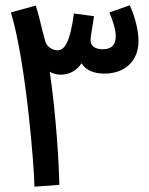

<svg xmlns="http://www.w3.org/2000/svg" viewBox="-20 -701 564 725"><path d="M204 -3C203 -75 193 -257 168 -430C179 -423 194 -419 210 -419C240 -419 269 -433 288 -462C303 -437 333 -423 374 -423C451 -423 503 -470 503 -546C503 -580 493 -631 470 -681L393 -654C404 -628 417 -593 417 -564C417 -536 405 -515 368 -515C342 -515 322 -525 322 -550C322 -565 330 -603 335 -640L259 -650C245 -542 224 -511 197 -511C181 -511 157 -522 151 -545L140 -586C132 -620 124 -652 115 -680L21 -654C78 -470 110 -63 110 4Z"/></svg>

Font: Noto Sans Arabic SemCond Med
Style: Regular
Weight: 500
Width: 4
Designer: Monotype Design Team, Nadine Chahine, Nizar Qandah and Khaled Hosny
Foundry: Monotype Imaging Inc.
Version: Version 2.012